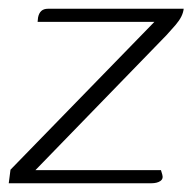

<svg xmlns="http://www.w3.org/2000/svg" viewBox="-32 -419 440 439"><path d="M49 -30H336L339 -20Q342 -10 334.5 -5Q327 0 314 0H-12L-8 -31L321 -369H54L55 -379Q57 -389 62.5 -394Q68 -399 78 -399H388Q387 -390 382.5 -381Q378 -372 369.5 -362Q361 -352 349 -339Z"/></svg>

Font: Genos Light
Style: Italic
Weight: 300
Italic angle: -8°
Designer: Robert E. Leuschke
Foundry: Robert E. Leuschke
Version: Version 1.010